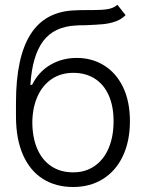

<svg xmlns="http://www.w3.org/2000/svg" viewBox="-20 -749 593 780"><path d="M326.2 -646.5Q301.8 -646.5 289.1 -645.5Q199.2 -641.1 155 -581.5Q110.8 -522 103.5 -404.3H110.4Q136.2 -457 184.3 -485.4Q232.4 -513.7 292 -513.7Q353.5 -513.7 402.6 -483.4Q451.7 -453.1 479.7 -395.3Q507.8 -337.4 507.8 -256.8Q507.8 -175.8 479.2 -115.2Q450.7 -54.7 398.4 -22Q346.2 10.7 277.3 10.7Q206.5 10.7 154.3 -22.2Q102.1 -55.2 73.5 -119.6Q44.9 -184.1 44.9 -276.4V-332Q44.9 -517.1 104.5 -610.4Q164.1 -703.6 286.1 -707Q300.8 -708 328.1 -708H351.6Q393.1 -708 416.7 -711.7Q440.4 -715.3 457 -729.5L490.2 -687.5Q472.7 -669.9 448.7 -661.6Q424.8 -653.3 399.4 -650.9Q374 -648.4 326.2 -646.5ZM441.4 -256.8Q441.4 -317.9 421.4 -362.3Q401.4 -406.7 364.5 -429.9Q327.6 -453.1 278.3 -453.1Q227.5 -453.1 190.2 -428Q152.8 -402.8 132.6 -357.7Q112.3 -312.5 111.3 -253.9Q111.3 -190.9 131.3 -144.5Q151.4 -98.1 188.7 -73.5Q226.1 -48.8 277.3 -48.8Q327.1 -48.8 364.3 -74.5Q401.4 -100.1 421.4 -147.2Q441.4 -194.3 441.4 -256.8Z"/></svg>

Font: Pretendard Std Light
Style: Regular
Weight: 300
Designer: Base glyphs from Inter by Rasmus Andersson; Hangeul glyphs from Noto Sans CJK(Source Han Sans) by Jang Soo-young and Kan
Foundry: Kil Hyung-jin
Version: Version 1.309